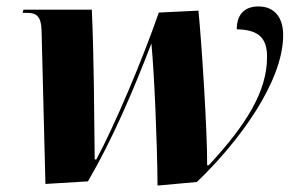

<svg xmlns="http://www.w3.org/2000/svg" viewBox="-20 -566 914 596"><path d="M469 10 591 -1C721 -125 859 -312 859 -457C859 -512 832 -546 782 -546C744 -546 715 -526 715 -475C789 -474 809 -442 809 -389C809 -282 744 -178 628 -53H623C624 -151 606 -434 596 -533L473 -527C421 -377 335 -175 279 -71H274C272 -227 272 -378 265 -536H53L50 -526H65C92 -526 108 -516 109 -472L121 5L253 -3C330 -135 393 -283 450 -431C459 -337 468 -127 469 10Z"/></svg>

Font: Noto Serif Display ExtraBold
Style: Italic
Weight: 800
Italic angle: -12°
Designer: Monotype Design Team
Foundry: Monotype Imaging Inc.
Version: Version 2.009